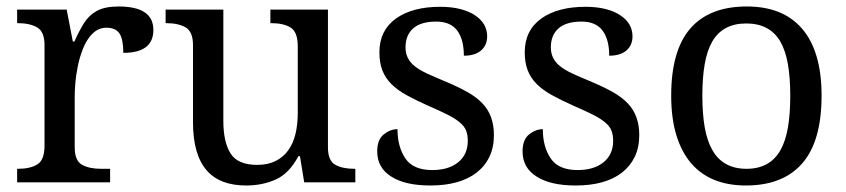

<svg xmlns="http://www.w3.org/2000/svg" viewBox="-20 -566 2625 596"><path d="M293.9 -42H321.8V0H33.2V-42H36.1Q73.7 -42 95.9 -55.7Q118.2 -69.3 118.2 -113.8V-425.8Q118.2 -467.8 95.2 -481Q72.3 -494.1 36.1 -494.1H33.2V-536.1H187L206.1 -437H210.9Q225.6 -470.2 241 -494.6Q256.3 -519 281.2 -532.5Q306.2 -545.9 348.1 -545.9Q456.1 -545.9 456.1 -473.1Q456.1 -401.9 362.8 -401.9Q362.8 -443.4 351.1 -461.7Q339.4 -480 310.1 -480Q291.5 -480 276.9 -469.7Q248.5 -449.2 232.9 -401.9Q225.1 -380.4 220.7 -356Q215.8 -332 213.9 -308.6Q211.9 -285.2 211.9 -266.1V-108.9Q211.9 -67.4 234.4 -54.7Q256.8 -42 293.9 -42Z M819.3 -536.1H998V-108.9Q998 -67.4 1020.5 -54.7Q1043 -42 1080.1 -42H1083V0H924.3L911.1 -81.1H906.2Q877.9 -27.8 836.4 -9Q794.9 9.8 744.1 9.8Q662.6 9.8 622.1 -36.6Q579.1 -85.4 579.1 -186V-425.8Q579.1 -467.8 556.2 -481Q533.2 -494.1 497.1 -494.1H494.1V-536.1H673.3V-190.9Q673.3 -125.5 695.6 -89.8Q717.8 -54.2 778.3 -54.2Q811.5 -54.2 835.4 -66.2Q859.4 -78.1 874.5 -99.1Q890.1 -120.6 897.2 -150.1Q904.3 -179.7 904.3 -215.8V-421.9Q904.3 -466.8 882.1 -480.5Q859.9 -494.1 822.3 -494.1H819.3Z M1315.9 9.8Q1238.8 9.8 1195.8 -17.1Q1150.9 -44.4 1150.9 -96.2Q1150.9 -132.3 1171.1 -148.7Q1191.4 -165 1213.9 -165Q1213.9 -110.4 1238.3 -74.2Q1262.7 -38.1 1321.8 -38.1Q1372.6 -38.1 1402.3 -62.3Q1432.1 -86.4 1432.1 -128.9Q1432.1 -147.5 1426.8 -160.9Q1421.4 -174.3 1407.2 -186Q1393.6 -197.8 1369.4 -210Q1345.2 -222.2 1309.1 -237.8Q1270.5 -254.9 1241.9 -270.8Q1213.4 -286.6 1194.8 -305.2Q1176.3 -323.7 1167 -347.4Q1157.7 -371.1 1157.7 -403.8Q1157.7 -471.7 1209.5 -508.8Q1260.7 -544.9 1346.2 -544.9Q1381.8 -544.9 1409.2 -537.8Q1436.5 -530.8 1455.1 -518.1Q1492.2 -493.2 1492.2 -453.1Q1492.2 -425.8 1473.4 -409.4Q1454.6 -393.1 1419.9 -393.1Q1419.9 -443.4 1399.2 -471.2Q1378.4 -499 1334 -499Q1286.6 -499 1262.7 -478Q1238.8 -457 1238.8 -418.9Q1238.8 -382.8 1267.6 -360.4Q1282.2 -348.6 1305.9 -337.6Q1329.6 -326.7 1362.8 -313Q1402.3 -296.4 1430.9 -280.3Q1459.5 -264.2 1477.5 -245.1Q1513.2 -208 1513.2 -147Q1513.2 -107.9 1499 -78.9Q1484.9 -49.8 1459 -29.8Q1407.2 9.8 1315.9 9.8Z M1767.1 9.8Q1689.9 9.8 1647 -17.1Q1602.1 -44.4 1602.1 -96.2Q1602.1 -132.3 1622.3 -148.7Q1642.6 -165 1665 -165Q1665 -110.4 1689.5 -74.2Q1713.9 -38.1 1772.9 -38.1Q1823.7 -38.1 1853.5 -62.3Q1883.3 -86.4 1883.3 -128.9Q1883.3 -147.5 1877.9 -160.9Q1872.6 -174.3 1858.4 -186Q1844.7 -197.8 1820.6 -210Q1796.4 -222.2 1760.3 -237.8Q1721.7 -254.9 1693.1 -270.8Q1664.6 -286.6 1646 -305.2Q1627.4 -323.7 1618.2 -347.4Q1608.9 -371.1 1608.9 -403.8Q1608.9 -471.7 1660.6 -508.8Q1711.9 -544.9 1797.4 -544.9Q1833 -544.9 1860.4 -537.8Q1887.7 -530.8 1906.2 -518.1Q1943.4 -493.2 1943.4 -453.1Q1943.4 -425.8 1924.6 -409.4Q1905.8 -393.1 1871.1 -393.1Q1871.1 -443.4 1850.3 -471.2Q1829.6 -499 1785.2 -499Q1737.8 -499 1713.9 -478Q1689.9 -457 1689.9 -418.9Q1689.9 -382.8 1718.8 -360.4Q1733.4 -348.6 1757.1 -337.6Q1780.8 -326.7 1814 -313Q1853.5 -296.4 1882.1 -280.3Q1910.6 -264.2 1928.7 -245.1Q1964.4 -208 1964.4 -147Q1964.4 -107.9 1950.2 -78.9Q1936 -49.8 1910.2 -29.8Q1858.4 9.8 1767.1 9.8Z M2530.3 -269Q2530.3 -127.9 2470.5 -59.1Q2410.6 9.8 2295.4 9.8Q2185.1 9.8 2125.5 -59.1Q2095.7 -93.8 2079.6 -146.2Q2063.5 -198.7 2063.5 -269Q2063.5 -409.2 2122.8 -477.5Q2182.1 -545.9 2298.3 -545.9Q2409.7 -545.9 2468.8 -478Q2499 -443.8 2514.6 -391.6Q2530.3 -339.4 2530.3 -269ZM2160.2 -269Q2160.2 -213.4 2167.5 -171.1Q2174.8 -128.9 2191.4 -100.1Q2224.1 -42 2297.4 -42Q2370.1 -42 2402.8 -100.1Q2418.9 -128.9 2426 -171.1Q2433.1 -213.4 2433.1 -269Q2433.1 -324.7 2425.8 -366.7Q2418.5 -408.7 2402.3 -437Q2369.6 -493.2 2296.4 -493.2Q2223.6 -493.2 2190.9 -437Q2174.8 -408.7 2167.5 -366.7Q2160.2 -324.7 2160.2 -269Z"/></svg>

Font: Koh Santepheap
Style: Regular
Weight: 400
Designer: Danh Hong
Version: Version 2.002; ttfautohint (v1.8.3)